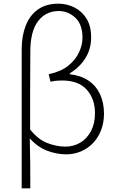

<svg xmlns="http://www.w3.org/2000/svg" viewBox="-20 -827 640 1045"><path d="M98 198V-559Q98 -631 120 -687.5Q142 -744 186.5 -775.5Q231 -807 298 -807Q344 -807 385 -786.5Q426 -766 451 -725.5Q476 -685 476 -623Q476 -561 445.5 -511.5Q415 -462 360 -428V-423Q421 -416 462 -388Q503 -360 524.5 -314Q546 -268 546 -209Q546 -159 530 -118Q514 -77 485.5 -47.5Q457 -18 419.5 -2.5Q382 13 341 13Q288 13 236 -7Q184 -27 142 -74Q144 -4 144.5 62Q145 128 145 198ZM336 -29Q381 -29 417.5 -51Q454 -73 475.5 -114Q497 -155 497 -211Q497 -288 452.5 -338.5Q408 -389 317 -389Q302 -389 286 -387.5Q270 -386 255 -382L245 -423Q311 -437 351 -469Q391 -501 410 -542Q429 -583 429 -621Q429 -694 390 -730.5Q351 -767 300 -767Q229 -767 187 -711.5Q145 -656 145 -546Q144 -439 144 -334Q144 -229 144 -122Q187 -68 237.5 -48.5Q288 -29 336 -29Z"/></svg>

Font: Noto Sans KR ExtraLight
Style: Regular
Weight: 250
Designer: Ryoko NISHIZUKA  (kana, bopomofo & ideographs); Paul D. Hunt (Latin, Greek & Cyrillic); Sandoll Communications , Soo-you
Foundry: Adobe
Version: Version 2.004-H2;hotconv 1.0.118;makeotfexe 2.5.65603